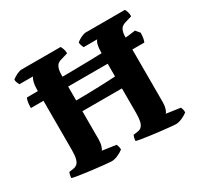

<svg xmlns="http://www.w3.org/2000/svg" viewBox="-147 -894 1135 1085"><g transform="rotate(-30 420.5 -352.0)"><path d="M291 0Q284 0 260 -2.5Q236 -5 203 -8.5Q170 -12 137 -16.5Q104 -21 79.5 -25Q55 -29 46 -32Q46 -42 48.5 -52.5Q51 -63 54 -68L83 -72Q96 -74 106.5 -82.5Q117 -91 122.5 -111.5Q128 -132 128 -169V-563Q128 -590 133 -609Q138 -628 145 -638H57Q54 -643 50 -652.5Q46 -662 45 -674Q51 -680 63.5 -687.5Q76 -695 88.5 -699.5Q101 -704 106 -704H364Q367 -698 372 -687Q377 -676 378 -655L335 -642Q321 -639 311 -631.5Q301 -624 295 -607Q289 -590 289 -556V-398Q327 -398 366 -399Q405 -400 440 -401Q475 -402 503 -403.5Q531 -405 547 -406V-563Q547 -592 552 -611.5Q557 -631 565 -638H476Q474 -643 470 -652.5Q466 -662 465 -674Q472 -681 484 -688Q496 -695 508 -699.5Q520 -704 525 -704H783Q788 -698 792 -684.5Q796 -671 796 -655L753 -642Q740 -639 729.5 -631Q719 -623 713.5 -606Q708 -589 708 -556V-145Q708 -122 702.5 -104.5Q697 -87 690 -80L781 -67Q783 -64 786 -54.5Q789 -45 789 -32Q774 -20 751.5 -10Q729 0 710 0Q703 0 678.5 -2.5Q654 -5 621.5 -8.5Q589 -12 556.5 -16.5Q524 -21 499 -25Q474 -29 465 -32Q465 -44 468 -54Q471 -64 473 -68L502 -72Q518 -74 528 -84.5Q538 -95 542.5 -115.5Q547 -136 547 -169V-328H289V-145Q289 -121 283.5 -103.5Q278 -86 272 -80L362 -67Q364 -63 367 -52.5Q370 -42 370 -32Q354 -19 332 -9.5Q310 0 291 0ZM46 -489Q46 -517 49.5 -532Q53 -547 57 -552Q135 -552 207.5 -552.5Q280 -553 344.5 -553.5Q409 -554 466.5 -555.5Q524 -557 572.5 -558.5Q621 -560 660 -562.5Q699 -565 727.5 -568Q756 -571 774 -574L796 -548Q796 -530 793.5 -514.5Q791 -499 786 -489Z"/></g></svg>

Font: Texturina 12pt ExtraBold
Style: Regular
Weight: 800
Designer: Guillermo Torres Carreño
Foundry: Omnibus-Type
Version: Version 1.002